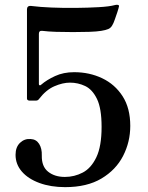

<svg xmlns="http://www.w3.org/2000/svg" viewBox="-20 -758 609 790"><path d="M248 12Q189 12 142.5 -5Q96 -22 70 -52Q44 -82 44 -121Q44 -153 62.5 -170.5Q81 -188 106 -186Q129 -185 141 -166Q153 -147 152 -118Q151 -73 178 -51.5Q205 -30 247 -30Q286 -30 320.5 -48Q355 -66 376.5 -111Q398 -156 398 -236Q398 -312 379 -351Q360 -390 330.5 -404Q301 -418 268 -418Q238 -418 203.5 -403Q169 -388 140 -350Q136 -344 127 -344H101Q98 -344 94.5 -346Q91 -348 91 -352V-720Q91 -727 95.5 -731Q100 -735 113 -733Q144 -729 191.5 -727Q239 -725 290.5 -725.5Q342 -726 386 -728.5Q430 -731 452 -737Q464 -740 469 -736Q470 -734 469.5 -731Q469 -728 468 -726Q468 -725 468 -725Q468 -723 463 -708.5Q458 -694 452.5 -678Q447 -662 442 -654Q436 -643 425.5 -638.5Q415 -634 396 -631Q378 -628 347 -627Q316 -626 280 -626Q244 -626 211 -627Q178 -628 155 -631Q140 -633 140 -619V-412Q140 -408 143 -407Q146 -406 150 -410Q172 -429 206.5 -445Q241 -461 285 -461Q348 -461 400.5 -436Q453 -411 484.5 -362Q516 -313 516 -240Q516 -174 486.5 -116.5Q457 -59 397.5 -23.5Q338 12 248 12Z"/></svg>

Font: Zen Old Mincho
Style: Bold
Weight: 700
Designer: Yoshimichi Ohira
Foundry: Positype
Version: Version 1.500